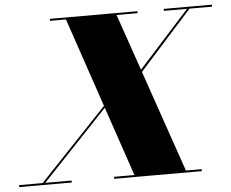

<svg xmlns="http://www.w3.org/2000/svg" viewBox="-108 -811 1050 873"><g transform="rotate(-5 417.5 -375.0)"><path d="M-55 -9V0H185V-9H64.5L364 -325.5L471.5 -9H378.5V0H778.5V-9H706.5L546.5 -473L787 -741H890V-750H670V-741H775.5L543 -483.5L454 -741H550V-750H150V-741H223L361 -334.5L52.5 -9Z"/></g></svg>

Font: Bodoni* 24pt Fatface
Style: Italic
Weight: 900
Italic angle: -13°
Version: Version 2.3